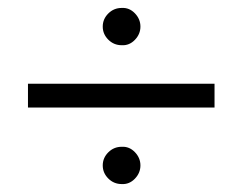

<svg xmlns="http://www.w3.org/2000/svg" viewBox="-20 -541 611 484"><path d="M520.8 -270H50.5V-330H520.8ZM287 -427Q267 -427 253 -441Q239 -455 239 -474Q239 -493 253 -507Q267 -521 287 -521Q306 -522 320 -507.5Q334 -493 334 -474Q334 -455 320 -440.5Q306 -426 287 -427ZM287 -77Q267 -77 253 -91Q239 -105 239 -124Q239 -143 253 -157Q267 -171 287 -171Q306 -172 320 -157.5Q334 -143 334 -124Q334 -105 320 -90.5Q306 -76 287 -77Z"/></svg>

Font: Kulim Park Light
Style: Regular
Weight: 300
Designer: Noponies / Dale Sattler
Foundry: Noponies
Version: Version 1.000; ttfautohint (v1.8.3)